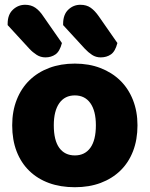

<svg xmlns="http://www.w3.org/2000/svg" viewBox="-20 -767 626 803"><path d="M555 -243Q555 -183 536.5 -135Q518 -87 483.5 -53.5Q449 -20 401 -2Q353 16 293 16Q233 16 185 -1.5Q137 -19 102.5 -52.5Q68 -86 49.5 -134Q31 -182 31 -243Q31 -302 50 -350Q69 -398 103.5 -431.5Q138 -465 186 -483Q234 -501 293 -501Q352 -501 400 -482.5Q448 -464 482.5 -430.5Q517 -397 536 -349Q555 -301 555 -243ZM293 -368Q251 -368 228 -335.5Q205 -303 205 -243Q205 -180 228 -148.5Q251 -117 293 -117Q335 -117 358 -149Q381 -181 381 -243Q381 -303 358 -335.5Q335 -368 293 -368ZM12 -662V-668Q12 -706 34 -726.5Q56 -747 85 -747Q110 -747 128 -734.5Q146 -722 161 -699L239 -587Q230 -552 212 -539.5Q194 -527 170 -527Q150 -527 133.5 -537.5Q117 -548 103 -563ZM244 -662V-667Q244 -706 265.5 -726.5Q287 -747 316 -747Q342 -747 359.5 -734.5Q377 -722 393 -699L471 -587Q462 -552 444 -539.5Q426 -527 401 -527Q381 -527 365 -537.5Q349 -548 335 -563Z"/></svg>

Font: Baloo Bhai 2 ExtraBold
Style: Regular
Weight: 800
Designer: Supriya Tembe, Noopur Datye and Ek Type
Foundry: Ek Type
Version: Version 1.640;PS 1.000;hotconv 16.6.51;makeotf.lib2.5.65220;